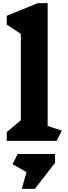

<svg xmlns="http://www.w3.org/2000/svg" viewBox="-20 -893 428 1217"><path d="M339 0H23V-56L112 -131V-678L23 -737V-793L219 -873H282V-95L372 -65ZM329 139 201 304H118L148 198L60 148L92 83H329Z"/></svg>

Font: InknutAntiqua
Style: Bold
Weight: 700
Designer: Claus Eggers Srensen
Foundry: Claus Eggers Srensen
Version: Version 1.000; ttfautohint (v1.2) -l 7 -r 28 -G 50 -x 13 -D 